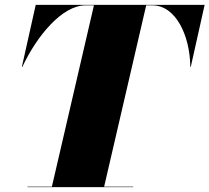

<svg xmlns="http://www.w3.org/2000/svg" viewBox="-20 -770 862 790"><path d="M93 -2V0H528V-2H408.5L581.5 -748H607C704 -748 762 -622 763 -495H765L822 -750H127L70 -495H72C131 -621 235 -748 332 -748H366.5L193.5 -2Z"/></svg>

Font: Bodoni* 96pt Fatface
Style: Italic
Weight: 900
Italic angle: -13°
Version: Version 2.3